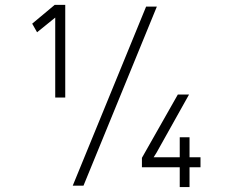

<svg xmlns="http://www.w3.org/2000/svg" viewBox="-20 -760 940 786"><path d="M578.1 -732.9H622.1L321.8 0H277.8ZM111.8 -663.1 204.1 -740.2H247.1V-360.8H206.1V-688L131.8 -627.9ZM561 -75.2V-113.8L708 -373H753.9L620.1 -133.8L608.9 -116.2H715.8V-198.2H755.9V-116.2H800.8V-75.2H755.9V5.9H715.8V-75.2Z"/></svg>

Font: Kreadon Light
Style: Regular
Weight: 300
Designer: kohakuno
Foundry: StudioGnu
Version: Version 1.000;Glyphs 3.1.2 (3151)